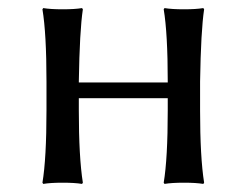

<svg xmlns="http://www.w3.org/2000/svg" viewBox="-20 -452 601 475"><path d="M95 -250Q95 -369 85 -429L87 -432Q105 -429 135 -429Q165 -429 183 -432L185 -429Q177 -376 175 -250V-248H395V-250Q395 -369 385 -429L387 -432Q405 -429 435 -429Q465 -429 483 -432L485 -429Q477 -376 475 -250V-179Q475 -63 485 0L483 3Q465 0 435 0Q405 0 387 3L385 0Q395 -60 395 -179V-209H175V-179Q175 -63 185 0L183 3Q165 0 135 0Q105 0 87 3L85 0Q95 -60 95 -179Z"/></svg>

Font: Libertinus Sans
Style: Regular
Weight: 400
Designer: Philipp H. Poll
Foundry: Khaled Hosny
Version: Version 6.1